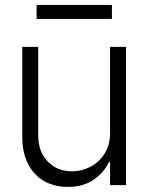

<svg xmlns="http://www.w3.org/2000/svg" viewBox="-20 -731 585 758"><path d="M414.6 -208V-545.9H477.5V0H414.6V-90.8H409.7Q390.1 -48.8 348.6 -20.8Q307.1 7.3 247.1 6.8Q194.8 6.8 154.5 -15.9Q114.3 -38.6 91.1 -83.3Q67.9 -127.9 67.9 -192.4V-545.9H130.9V-195.8Q130.9 -132.3 168.7 -93.3Q206.5 -54.2 265.1 -54.7Q302.2 -54.7 336.4 -72.3Q370.6 -89.8 392.6 -124Q414.6 -158.2 414.6 -208ZM421.9 -711.4V-656.2H124.5V-711.4Z"/></svg>

Font: Inter Tight Light
Style: Regular
Weight: 300
Designer: Rasmus Andersson
Foundry: rsms
Version: Version 3.004